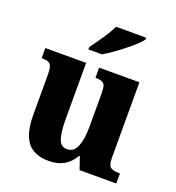

<svg xmlns="http://www.w3.org/2000/svg" viewBox="-139 -877 916 999"><g transform="rotate(20 319.0 -378.0)"><path d="M243 10Q159 10 122 -39Q85 -88 85 -188V-409Q85 -452 74.5 -466Q64 -480 29 -480H25V-536H251V-222Q251 -155 263 -117.5Q275 -80 310 -80Q348 -80 364.5 -120.5Q381 -161 381 -230V-418Q381 -461 366.5 -470.5Q352 -480 326 -480H323V-536H546V-118Q546 -75 562 -65.5Q578 -56 603 -56H613V0H410L386 -69H382Q338 10 243 10ZM238 -619Q252 -639 270.5 -664.5Q289 -690 306 -717Q323 -744 333 -766H500V-756Q491 -743 470 -723.5Q449 -704 421.5 -682Q394 -660 365.5 -640Q337 -620 313 -606H238Z"/></g></svg>

Font: Noto Serif SemiCondensed ExtraBold
Style: Regular
Weight: 800
Width: 4
Designer: Monotype Design Team
Foundry: Monotype Imaging Inc.
Version: Version 2.015